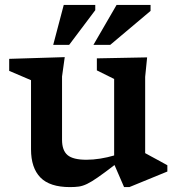

<svg xmlns="http://www.w3.org/2000/svg" viewBox="-20 -752 725 783"><path d="M233 -182Q233 -138.5 255.5 -119.5Q278 -100.5 332.5 -100.5Q359.5 -100.5 389 -105.2Q418.5 -110 445.5 -118V-430L375 -465V-514L580 -518L572 -438.5V-127.5Q578 -124 595.8 -114.5Q613.5 -105 632.8 -94.5Q652 -84 662.5 -78V-52.5L507.5 11H486L447 -79Q405.5 -47 379.2 -28.8Q353 -10.5 335.2 -2Q317.5 6.5 301.8 8.8Q286 11 265.5 11Q183 11 144.8 -28.2Q106.5 -67.5 106.5 -143V-425L17.5 -463V-512L244 -519L233 -440ZM361 -569 455.5 -732H594V-707.5L429.5 -569ZM197 -569 240 -732H368.5V-710.5L262 -569Z"/></svg>

Font: Newsreader Caption Medium
Style: Regular
Weight: 500
Designer: Hugues Gentile
Foundry: Production Type
Version: Version 1.001